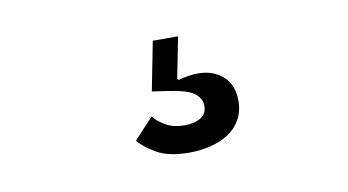

<svg xmlns="http://www.w3.org/2000/svg" viewBox="-38 -94 677 374"><g transform="rotate(-10 300.0 93.5)"><path d="M312 207Q271 207 247.5 193.5Q224 180 213 166L251 125Q260 136 275 144.5Q290 153 312 153Q331 153 343.5 145.5Q356 138 356 122Q356 108 343 97.5Q330 87 288 81L260 77L279 -20H329L313 61L316 64Q335 58 355 58Q384 58 403.5 75Q423 92 423 124Q423 145 414 161Q405 177 389.5 187Q374 197 354 202Q334 207 312 207Z"/></g></svg>

Font: IBM Plex Thai
Style: Regular
Weight: 400
Designer: Mike Abbink, Paul van der Laan, Pieter van Rosmalen, Ben Mitchell, Mark Frömberg
Foundry: Bold Monday
Version: Version 1.0